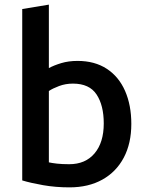

<svg xmlns="http://www.w3.org/2000/svg" viewBox="-20 -796 635 829"><path d="M280 13Q220 13 166 3.5Q112 -6 76 -17V-757L191 -776V-502Q213 -514 244.5 -523.5Q276 -533 315 -533Q389 -533 441 -499Q493 -465 520 -403.5Q547 -342 547 -261Q547 -177 514.5 -115.5Q482 -54 422 -20.5Q362 13 280 13ZM279 -87Q349 -87 388.5 -134Q428 -181 428 -263Q428 -341 397 -388Q366 -435 295 -435Q263 -435 235 -424.5Q207 -414 191 -403V-95Q204 -92 226 -89.5Q248 -87 279 -87Z"/></svg>

Font: Ubuntu Sans SemiBold
Style: Regular
Weight: 600
Designer: Dalton Maag Ltd
Foundry: Dalton Maag Ltd
Version: Version 1.006; ttfautohint (v1.8.4.7-5d5b)